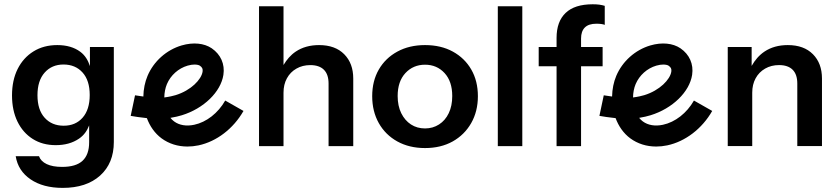

<svg xmlns="http://www.w3.org/2000/svg" viewBox="-20 -697 3974 911"><path d="M406.7 -473.9V-383.4C397.8 -410.7 383.9 -434.3 361 -451.3C332.5 -472.5 296 -483.1 251.8 -483.1C208.8 -483.1 171.1 -473.1 138.9 -453.1C106.6 -433.1 81.6 -405.3 63.7 -369.7C45.9 -334 37 -292.2 37 -244.3C37 -197 45.6 -155.7 62.8 -120.3C80 -85 104.1 -57.5 135.2 -37.8C166.2 -18.1 202.6 -8.3 244.4 -8.3C288.1 -8.3 324.9 -18.6 355 -39.2C378.8 -55.4 393.4 -77.2 403 -102V-22.1C403 17.2 392.5 46.5 371.6 65.9C350.7 85.3 318.5 94.9 274.8 94.9C244.7 94.9 220.3 90.5 201.6 81.6C182.8 72.7 170.7 60.2 165.1 44.2H54.5C61.9 90.3 85.4 126.9 125 153.9C164.7 181 215.5 194.5 277.6 194.5C352.6 194.5 411.7 175 455.1 136C498.4 96.9 520.1 43.9 520.1 -23.1V-473.9ZM372.1 -138.8C349.7 -113.2 319.7 -100.5 282.2 -100.5C244.7 -100.5 214.6 -113.1 191.9 -138.3C169.1 -163.5 157.8 -199.1 157.8 -245.2C157.8 -291.3 169.1 -327.1 191.9 -352.6C214.6 -378.1 244.4 -390.9 281.3 -390.9C318.8 -390.9 348.9 -378.3 371.6 -353.1C394.4 -327.9 405.7 -292.2 405.7 -246.2C405.7 -200.1 394.5 -164.3 372.1 -138.8Z M1048.6 -219.9C1014.7 -160.3 959.6 -117.3 901.4 -105C864.5 -97.1 830.5 -102.7 806.1 -120.9C799.6 -125.6 793.7 -131.4 788.6 -137.8C809.6 -141.2 828.5 -145.7 842.7 -150.1C946.5 -181.9 1027.7 -260.7 1040 -341.9C1047.7 -392.6 1027.5 -438.4 984.7 -467.8C948.5 -492.4 896.5 -497.4 842 -481.5C769.9 -460.3 709.2 -406.2 680 -336.9C667.7 -307.9 660.8 -274 660.2 -239C643.6 -241.1 628.3 -243.3 620.7 -244.8L600.1 -147.2C614.9 -144.1 648.2 -139.6 676.9 -136.5C690.9 -98.8 713.8 -64.8 746.7 -40.5C781.5 -14.9 823.8 -1.7 869.4 -1.7C886.5 -1.7 904.1 -3.5 922 -7.3C1007.7 -25.4 1087.4 -86.5 1135.3 -170.6L1048.5 -220ZM772 -298C789.8 -340 826.5 -372.8 870.2 -385.6C882.8 -389.3 893.8 -390.7 903 -390.7C915.4 -390.7 924.2 -388.1 928.3 -385.3C939.6 -377.6 943.2 -369.7 941.2 -356.9C935.6 -319.7 886.2 -268 813.3 -245.6C802.5 -242.2 782.5 -237.5 759.6 -234.6C759.9 -257.3 764.2 -279.4 772 -298Z M1613.2 -439.7C1584.7 -468.6 1544.9 -483.1 1493.9 -483.1C1450.8 -483.1 1414 -472.8 1383.2 -452.2C1358.7 -435.7 1340.3 -413.7 1325.2 -388.5V-667.4H1209V-3.7H1325.2V-257.2C1325.2 -283 1330.5 -305.8 1341.3 -325.4C1352 -345.1 1367.1 -360.5 1386.5 -371.5C1405.8 -382.6 1427.8 -388.1 1452.4 -388.1C1480.6 -388.1 1502.2 -380.7 1516.9 -366C1531.7 -351.2 1539 -329.4 1539 -300.5V-3.7H1656.1V-324.5C1656.1 -372.4 1641.8 -410.9 1613.2 -439.7Z M2216.2 -366.9C2195.3 -403.2 2166.1 -431.6 2128.6 -452.2C2091.1 -472.8 2047.1 -483.1 1996.7 -483.1C1947 -483.1 1903.2 -472.8 1865.4 -452.2C1827.6 -431.6 1798.2 -403.2 1777.3 -366.9C1756.4 -330.7 1746 -288.6 1746 -240.6C1746 -192.7 1756.4 -150.1 1777.3 -112.9C1798.2 -75.8 1827.6 -46.7 1865.4 -25.8C1903.2 -4.9 1947 5.5 1996.7 5.5C2046.5 5.5 2090.2 -4.9 2127.7 -25.8C2165.1 -46.7 2194.5 -75.8 2215.7 -112.9C2236.9 -150.1 2247.5 -192.7 2247.5 -240.6C2247.5 -288.6 2237.1 -330.7 2216.2 -366.9ZM2109.2 -160C2098.2 -136.9 2082.8 -119.1 2063.1 -106.5C2043.5 -93.9 2021.3 -87.6 1996.7 -87.6C1971.6 -87.6 1949.3 -93.9 1929.9 -106.5C1910.6 -119.1 1895.2 -136.9 1883.8 -160C1872.5 -183 1866.8 -210.2 1866.8 -241.5C1866.8 -287.6 1879.1 -323.9 1903.6 -350.3C1928.2 -376.7 1959.3 -390 1996.7 -390C2034.2 -390 2065.1 -376.7 2089.4 -350.3C2113.7 -323.9 2125.8 -287.6 2125.8 -241.5C2125.8 -210.2 2120.3 -183 2109.2 -160Z M2458.2 -3.7V-667.4H2342V-3.7Z M2754.9 -566.5C2766.9 -578.5 2785.2 -584.5 2809.8 -584.5C2818.4 -584.5 2826.1 -584 2832.8 -583.1C2839.6 -582.2 2845.1 -580.8 2849.4 -578.9V-669.3C2841.4 -671.7 2833.2 -673.6 2824.5 -674.8C2815.9 -676.1 2805.2 -676.7 2792.3 -676.7C2735.1 -676.7 2692.3 -663 2663.7 -635.6C2635.1 -608.3 2620.8 -568.8 2620.8 -517.2V-473.9H2536V-382.6H2620.8V-3.7H2737V-382.6H2839.3V-473.9H2737V-514.4C2737 -537.2 2743 -554.5 2754.9 -566.5Z M3272.6 -219.9C3238.7 -160.3 3183.6 -117.3 3125.4 -105C3088.5 -97.1 3054.5 -102.7 3030.1 -120.9C3023.6 -125.6 3017.7 -131.4 3012.6 -137.8C3033.6 -141.2 3052.5 -145.7 3066.7 -150.1C3170.5 -181.9 3251.7 -260.7 3264 -341.9C3271.7 -392.6 3251.5 -438.4 3208.7 -467.8C3172.5 -492.4 3120.5 -497.4 3066 -481.5C2993.9 -460.3 2933.2 -406.2 2904 -336.9C2891.7 -307.9 2884.8 -274 2884.2 -239C2867.6 -241.1 2852.3 -243.3 2844.7 -244.8L2824.1 -147.2C2838.9 -144.1 2872.2 -139.6 2900.9 -136.5C2914.9 -98.8 2937.8 -64.8 2970.7 -40.5C3005.5 -14.9 3047.8 -1.7 3093.4 -1.7C3110.5 -1.7 3128.1 -3.5 3146 -7.3C3231.7 -25.4 3311.4 -86.5 3359.3 -170.6L3272.5 -220ZM2996 -298C3013.8 -340 3050.5 -372.8 3094.2 -385.6C3106.8 -389.3 3117.8 -390.7 3127 -390.7C3139.4 -390.7 3148.2 -388.1 3152.3 -385.3C3163.6 -377.6 3167.2 -369.7 3165.2 -356.9C3159.6 -319.7 3110.2 -268 3037.3 -245.6C3026.5 -242.2 3006.5 -237.5 2983.6 -234.6C2983.9 -257.3 2988.2 -279.4 2996 -298Z M3837.2 -439.7C3808.7 -468.6 3768.9 -483.1 3717.9 -483.1C3674.8 -483.1 3638 -472.8 3607.2 -452.2C3581.3 -434.8 3561.8 -411.4 3546.4 -384.2V-473.9H3433V-3.8H3549.2V-257.3C3549.2 -283.1 3554.5 -305.8 3565.3 -325.5C3576 -345.2 3591.1 -360.5 3610.5 -371.6C3629.8 -382.7 3651.8 -388.2 3676.4 -388.2C3704.6 -388.2 3726.2 -380.8 3740.9 -366.1C3755.7 -351.3 3763 -329.5 3763 -300.6V-3.8H3880.1V-324.6C3880.1 -372.5 3865.8 -410.9 3837.2 -439.8Z"/></svg>

Font: Diatome Awesome Semibold
Style: Regular
Weight: 400
Designer: 15.100.17
Foundry: 15.100.17
Version: Version 1.005;Fontself Maker 3.5.8